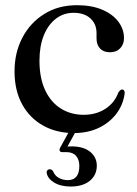

<svg xmlns="http://www.w3.org/2000/svg" viewBox="-20 -488 514 720"><path d="M445 -345Q445 -322 430.8 -307Q416.5 -292 392.5 -292Q368.5 -292 355.2 -306Q342 -320 342 -344V-364Q342 -398 319 -419Q296 -440 256 -440Q218.5 -440 189.5 -417.8Q160.5 -395.5 144.2 -355.2Q128 -315 128 -260.5Q128 -195 149.5 -149.5Q171 -104 208.5 -80.8Q246 -57.5 293.5 -57.5Q340.5 -57.5 375 -79.8Q409.5 -102 424 -141.5Q428.5 -147.5 431.5 -150Q434.5 -152.5 438.5 -152.5Q443.5 -152 445.8 -148Q448 -144 447.5 -138Q442 -95 416.2 -61.2Q390.5 -27.5 349.8 -8.2Q309 11 257 11Q192 11 141.8 -17Q91.5 -45 63 -97Q34.5 -149 34.5 -220.5Q34.5 -290.5 63.8 -346.5Q93 -402.5 145.8 -435.5Q198.5 -468.5 268.5 -468.5Q323.5 -468.5 363 -451.8Q402.5 -435 423.8 -406.8Q445 -378.5 445 -345ZM244 -4H269L229.5 68L215.5 63Q222.5 62 230.2 61.5Q238 61 249 61Q293 61 318 81.2Q343 101.5 343 133.5Q343 168.5 316.8 190Q290.5 211.5 245 211.5Q207.5 211.5 183 196.5Q158.5 181.5 155 160Q154.5 154 157.5 150.5Q160.5 147 165 147Q169.5 146 173 148.2Q176.5 150.5 179 154Q186 171.5 201.2 179.5Q216.5 187.5 234 187.5Q277.5 187.5 277.5 134Q277.5 110.5 265.2 96.5Q253 82.5 229.5 82.5H214Q206 82.5 204 77.5Q202 72.5 205.5 66Z"/></svg>

Font: Fraunces 60pt
Style: Regular
Weight: 400
Version: Version 1.000;[b76b70a41]